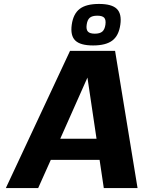

<svg xmlns="http://www.w3.org/2000/svg" viewBox="-20 -960 732 980"><path d="M509.8 0 488.3 -144H239.3L174.8 0H9.8L337.4 -700.2H567.4L682.1 0ZM426.3 -564 287.6 -252H472.7ZM485.4 -939.9Q550.3 -939.9 576.2 -914.8Q602.1 -889.6 594.2 -834Q586.4 -778.3 553.5 -753.2Q520.5 -728 455.1 -728Q390.1 -728 364.3 -753.2Q338.4 -778.3 346.2 -834Q354 -889.6 387 -914.8Q419.9 -939.9 485.4 -939.9ZM463.9 -788.1Q489.7 -788.1 502.2 -798.8Q514.6 -809.6 518.1 -834Q521.5 -858.9 512 -869.4Q502.4 -879.9 476.6 -879.9Q450.7 -879.9 438.2 -869.4Q425.8 -858.9 422.4 -834Q418.9 -809.6 428.7 -798.8Q438.5 -788.1 463.9 -788.1Z"/></svg>

Font: Fivo Sans
Style: Italic
Weight: 700
Designer: Alexander Slobzheninov
Foundry: Alexander Slobzheninov
Version: 1.0